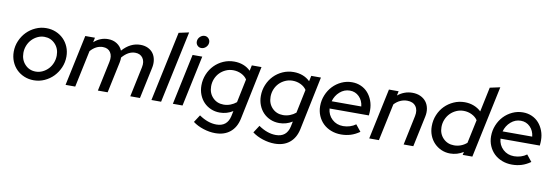

<svg xmlns="http://www.w3.org/2000/svg" viewBox="-64 -1203 5477 1896"><g transform="rotate(10 2675.0 -254.5)"><path d="M35 -234Q35 -292 57.5 -344Q80 -396 117.5 -434.5Q155 -473 206 -496Q257 -519 313 -519Q365 -519 409.5 -500.5Q454 -482 486.5 -449.5Q519 -417 537.5 -372.5Q556 -328 556 -276Q556 -218 533.5 -166Q511 -114 473.5 -75Q436 -36 385 -13Q334 10 278 10Q226 10 181.5 -8.5Q137 -27 104.5 -59.5Q72 -92 53.5 -137Q35 -182 35 -234ZM282 -78Q318 -78 350.5 -93.5Q383 -109 407.5 -135Q432 -161 446 -196.5Q460 -232 460 -271Q460 -340 416.5 -385.5Q373 -431 309 -431Q273 -431 240.5 -415.5Q208 -400 183.5 -374Q159 -348 145 -313Q131 -278 131 -239Q131 -170 174 -124Q217 -78 282 -78Z M596 0 704 -509H801L791 -462Q822 -490 857.5 -504Q893 -518 932 -518Q983 -518 1021 -493.5Q1059 -469 1076 -428Q1116 -473 1161 -495.5Q1206 -518 1257 -518Q1299 -518 1332 -502.5Q1365 -487 1385 -459.5Q1405 -432 1411.5 -393.5Q1418 -355 1408 -311L1342 0H1245L1309 -303Q1321 -360 1295.5 -396Q1270 -432 1219 -432Q1184 -432 1152 -414.5Q1120 -397 1089 -361Q1089 -350 1088 -337Q1087 -324 1084 -311L1018 0H920L983 -298Q996 -358 971.5 -395Q947 -432 894 -432Q860 -432 829 -416Q798 -400 771 -369L693 0Z M1708 -722 1554 0H1457L1606 -700Z M1852 -591Q1829 -591 1813.5 -607Q1798 -623 1798 -646Q1798 -674 1818.5 -694.5Q1839 -715 1866 -715Q1888 -715 1904 -699Q1920 -683 1920 -660Q1920 -632 1899.5 -611.5Q1879 -591 1852 -591ZM1877 -509 1769 0H1672L1780 -509Z M2142 5Q2094 5 2053 -12.5Q2012 -30 1982 -61Q1952 -92 1935 -135Q1918 -178 1918 -228Q1918 -287 1940 -340Q1962 -393 2000 -432Q2038 -471 2089 -493.5Q2140 -516 2198 -516Q2247 -516 2289 -500Q2331 -484 2362 -453L2374 -509H2471L2359 30Q2340 118 2281.5 165.5Q2223 213 2133 213Q2075 213 2014 193.5Q1953 174 1908 140L1956 66Q1999 96 2043 111.5Q2087 127 2130 127Q2184 127 2217 100Q2250 73 2262 20L2273 -33Q2243 -14 2210 -4.5Q2177 5 2142 5ZM2014 -236Q2014 -168 2057 -123.5Q2100 -79 2166 -79Q2201 -79 2234 -91.5Q2267 -104 2293 -126L2342 -362Q2322 -393 2284 -411.5Q2246 -430 2202 -430Q2163 -430 2128.5 -414.5Q2094 -399 2068.5 -373Q2043 -347 2028.5 -311.5Q2014 -276 2014 -236Z M2738 5Q2690 5 2649 -12.5Q2608 -30 2578 -61Q2548 -92 2531 -135Q2514 -178 2514 -228Q2514 -287 2536 -340Q2558 -393 2596 -432Q2634 -471 2685 -493.5Q2736 -516 2794 -516Q2843 -516 2885 -500Q2927 -484 2958 -453L2970 -509H3067L2955 30Q2936 118 2877.5 165.5Q2819 213 2729 213Q2671 213 2610 193.5Q2549 174 2504 140L2552 66Q2595 96 2639 111.5Q2683 127 2726 127Q2780 127 2813 100Q2846 73 2858 20L2869 -33Q2839 -14 2806 -4.5Q2773 5 2738 5ZM2610 -236Q2610 -168 2653 -123.5Q2696 -79 2762 -79Q2797 -79 2830 -91.5Q2863 -104 2889 -126L2938 -362Q2918 -393 2880 -411.5Q2842 -430 2798 -430Q2759 -430 2724.5 -414.5Q2690 -399 2664.5 -373Q2639 -347 2624.5 -311.5Q2610 -276 2610 -236Z M3544 -49Q3500 -18 3455 -4Q3410 10 3359 10Q3305 10 3258.5 -8Q3212 -26 3179 -58Q3146 -90 3127 -134.5Q3108 -179 3108 -231Q3108 -289 3129.5 -341.5Q3151 -394 3187.5 -432.5Q3224 -471 3273.5 -494Q3323 -517 3379 -517Q3427 -517 3468 -499Q3509 -481 3538 -448.5Q3567 -416 3584 -371.5Q3601 -327 3601 -275Q3601 -265 3600.5 -254Q3600 -243 3598 -223H3204Q3209 -159 3254 -117Q3299 -75 3365 -75Q3400 -75 3433 -85.5Q3466 -96 3491 -115ZM3372 -432Q3316 -432 3272 -393.5Q3228 -355 3212 -297H3509Q3503 -356 3465 -394Q3427 -432 3372 -432Z M3641 0 3749 -509H3846L3837 -465Q3869 -491 3906 -504.5Q3943 -518 3984 -518Q4029 -518 4064 -502Q4099 -486 4121 -458Q4143 -430 4150.5 -391Q4158 -352 4148 -306L4083 0H3986L4048 -295Q4061 -357 4033 -394.5Q4005 -432 3947 -432Q3910 -432 3876.5 -416.5Q3843 -401 3817 -372L3738 0Z M4578 0 4585 -31Q4555 -12 4521.5 -2Q4488 8 4453 8Q4405 8 4364 -10Q4323 -28 4292.5 -59.5Q4262 -91 4245 -134Q4228 -177 4228 -227Q4228 -287 4250 -340Q4272 -393 4310 -431.5Q4348 -470 4399.5 -493Q4451 -516 4509 -516Q4558 -516 4600.5 -499.5Q4643 -483 4674 -453L4726 -700L4828 -722L4675 0ZM4324 -235Q4324 -167 4367.5 -122.5Q4411 -78 4477 -78Q4513 -78 4545.5 -90.5Q4578 -103 4604 -126L4654 -361Q4634 -392 4595.5 -411Q4557 -430 4513 -430Q4474 -430 4439.5 -414.5Q4405 -399 4379.5 -373Q4354 -347 4339 -311Q4324 -275 4324 -235Z M5258 -49Q5214 -18 5169 -4Q5124 10 5073 10Q5019 10 4972.5 -8Q4926 -26 4893 -58Q4860 -90 4841 -134.5Q4822 -179 4822 -231Q4822 -289 4843.5 -341.5Q4865 -394 4901.5 -432.5Q4938 -471 4987.5 -494Q5037 -517 5093 -517Q5141 -517 5182 -499Q5223 -481 5252 -448.5Q5281 -416 5298 -371.5Q5315 -327 5315 -275Q5315 -265 5314.5 -254Q5314 -243 5312 -223H4918Q4923 -159 4968 -117Q5013 -75 5079 -75Q5114 -75 5147 -85.5Q5180 -96 5205 -115ZM5086 -432Q5030 -432 4986 -393.5Q4942 -355 4926 -297H5223Q5217 -356 5179 -394Q5141 -432 5086 -432Z"/></g></svg>

Font: Red Hat Display Medium
Style: Italic
Weight: 500
Italic angle: -12°
Designer: Pentagram / MCKL
Foundry: Pentagram / MCKL
Version: Version 1.003; Red Hat Display Medium Italic